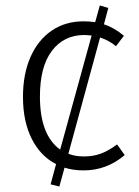

<svg xmlns="http://www.w3.org/2000/svg" viewBox="-20 -612 509 702"><path d="M286 11Q247 11 216 1L197 70L165 62L185 -12Q128 -41 96 -104.5Q64 -168 64 -258Q64 -341 91.5 -403.5Q119 -466 169 -500Q219 -534 285 -534Q308 -534 328 -531L345 -592L376 -583L360 -523Q398 -511 433 -481L404 -443Q379 -464 346 -475L230 -50Q254 -40 287 -40Q322 -40 350.5 -51Q379 -62 408 -84L436 -45Q370 11 286 11ZM200 -65 315 -482Q297 -484 288 -484Q214 -484 170 -426.5Q126 -369 126 -259Q126 -118 200 -65Z"/></svg>

Font: Fira Sans Light
Style: Regular
Weight: 300
Designer: bBox Type GmbH & Carrois Corporate GbR & Edenspiekermann AG
Foundry: bBox Type GmbH & Carrois Corporate GbR & Edenspiekermann AG
Version: Version 4.301